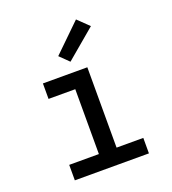

<svg xmlns="http://www.w3.org/2000/svg" viewBox="-139 -874 878 979"><g transform="rotate(-20 300.0 -384.5)"><path d="M99 0V-84H260V-436H115V-520H356V-84H501V0ZM285 -576 236 -624 385 -769 445 -711Z"/></g></svg>

Font: Iosevka SS04 Medium Extended
Style: Regular
Weight: 500
Width: 7
Monospace: yes
Designer: Belleve Invis
Foundry: Belleve Invis
Version: Version 19.0.0; ttfautohint (v1.8.4)